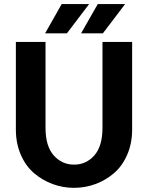

<svg xmlns="http://www.w3.org/2000/svg" viewBox="-20 -906 719 933"><path d="M57.1 -276.9V-702.1H201.2V-285.2Q201.2 -195.8 241 -150.9Q280.8 -106 339.8 -106Q398.9 -106 438.5 -150.9Q478 -195.8 478 -285.2V-702.1H622.1V-276.9Q622.1 -209 598.1 -154.1Q574.2 -99.1 534.2 -64.7Q494.1 -30.3 444.1 -11.7Q394 6.8 339.8 6.8Q285.6 6.8 235.6 -11.7Q185.5 -30.3 145.3 -64.7Q105 -99.1 81.1 -154.1Q57.1 -209 57.1 -276.9ZM279.8 -886.2H413.1L305.2 -744.1H199.2ZM455.1 -886.2H587.9L480 -744.1H374Z"/></svg>

Font: LT Superior
Style: Bold
Weight: 400
Designer: Daniel Lyons
Foundry: LyonsType
Version: Version 1.000